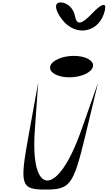

<svg xmlns="http://www.w3.org/2000/svg" viewBox="-20 -1573 889 1584"><path d="M295 -891 215 -450C141 -44 152 -9 355 -9C558 -9 585 -44 683 -450L789 -891L649 -494C455 53 229 53 267 -494ZM394 -1024C384 -975 455 -935 552 -935C649 -935 737 -975 747 -1024C757 -1073 686 -1112 589 -1112C492 -1112 404 -1073 394 -1024ZM480 -1553C425 -1553 431 -1491 492 -1412C608 -1261 807 -1306 846 -1491C860 -1555 818 -1544 743 -1465C651 -1368 613 -1362 598 -1443C586 -1505 534 -1553 480 -1553Z"/></svg>

Font: Venom Sans
Style: Obl
Weight: 400
Version: Version 1.001